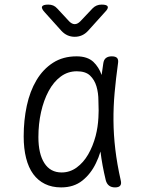

<svg xmlns="http://www.w3.org/2000/svg" viewBox="-20 -805 640 835"><path d="M246 10Q206 10 175.5 -5Q145 -20 124.5 -48Q104 -76 93.5 -117.5Q83 -159 83 -212Q83 -282 96.5 -345Q110 -408 138.5 -456Q167 -504 210.5 -532Q254 -560 313 -560Q360 -560 386 -536Q410 -513 422 -479Q425 -503 429 -528Q431 -545 440.5 -552.5Q450 -560 466 -560Q483 -560 489.5 -552.5Q496 -545 493 -528Q484 -463 478.5 -402Q473 -341 473.5 -280Q474 -219 481.5 -155.5Q489 -92 505 -21Q509 -6 503 2Q497 10 480.5 10Q464 10 454 2Q444 -6 440 -21Q424 -87 417 -146Q409 -119 397 -95Q375 -49 338 -19.5Q301 10 246 10ZM248 -55Q284 -55 313.5 -76.5Q343 -98 363.5 -133.5Q384 -169 396 -214Q406 -253 408 -294Q408 -309 409 -324Q409 -345 408 -367Q408 -401 399.5 -429.5Q391 -458 371.5 -476.5Q352 -495 314 -495Q275 -495 244 -472Q213 -449 191.5 -409Q170 -369 158.5 -317.5Q147 -266 147 -209Q147 -136 173 -95.5Q199 -55 248 -55ZM190 -785Q202 -785 211.5 -781Q221 -777 229 -768L281 -712Q293 -700 305 -700Q317 -700 329 -712L383 -769Q391 -777 400.5 -781Q410 -785 422 -785Q445 -785 448.5 -776.5Q452 -768 436 -752L363 -671Q351 -658 336.5 -651.5Q322 -645 305 -645Q288 -645 273.5 -651.5Q259 -658 247 -671L175 -751Q159 -768 163 -776.5Q167 -785 190 -785Z"/></svg>

Font: Maple Mono NL ExtraLight
Style: Regular
Weight: 275
Monospace: yes
Designer: subframe7536
Version: Version 7.000